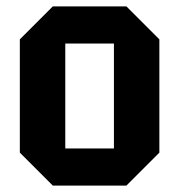

<svg xmlns="http://www.w3.org/2000/svg" viewBox="-20 -580 560 600"><path d="M42 -103V-457L145 -560H375L478 -457V-103L375 0H145ZM184 -116H336V-444H184Z"/></svg>

Font: Tektur SemiCondensed SemiBold
Style: Regular
Weight: 600
Width: 4
Designer: Adam Jagosz
Foundry: Adam Jagosz
Version: Version 1.005;gftools[0.9.30]